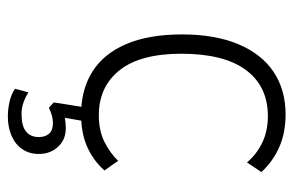

<svg xmlns="http://www.w3.org/2000/svg" viewBox="-146 -394 730 477"><g transform="rotate(90 218.5 -155.0)"><path d="M264 8Q202 8 157.5 -20Q113 -48 89 -104Q65 -160 65 -243Q65 -325 89.5 -383Q114 -441 158.5 -470.5Q203 -500 264 -500Q309 -500 344.5 -484.5Q380 -469 407 -440L383 -404Q363 -428 334 -442Q305 -456 268 -456Q194 -456 153.5 -401.5Q113 -347 113 -241Q113 -139 154 -87.5Q195 -36 266 -36Q304 -36 332 -50Q360 -64 379 -84L403 -50Q378 -22 344 -7Q310 8 264 8ZM269 190Q250 190 231 185.5Q212 181 200 172L209 139Q222 147 235 151.5Q248 156 263 156Q292 156 306 145Q320 134 320 113Q320 97 311.5 87.5Q303 78 285 78Q276 78 267 80.5Q258 83 247 88L234 76L249 -20H284L271 55L254 54Q262 50 274.5 48Q287 46 298 46Q317 46 331 54.5Q345 63 353.5 78Q362 93 362 113Q362 136 350.5 153.5Q339 171 317.5 180.5Q296 190 269 190Z"/></g></svg>

Font: Nunito Sans 7pt Condensed ExtraLight
Style: Regular
Weight: 250
Width: 3
Designer: Vernon Adams
Foundry: Vernon Adams
Version: Version 3.101;gftools[0.9.27]